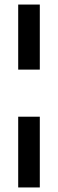

<svg xmlns="http://www.w3.org/2000/svg" viewBox="-20 -680 256 844"><path d="M60 144V-167H155V144ZM60 -374V-660H155V-374Z"/></svg>

Font: Bricolage Grotesque 24pt Condensed Medium
Style: Regular
Weight: 500
Width: 3
Designer: Mathieu Triay
Foundry: Atelier Triay
Version: Version 1.001;gftools[0.9.33.dev8+g029e19f]